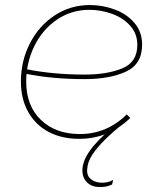

<svg xmlns="http://www.w3.org/2000/svg" viewBox="-20 -544 634 762"><path d="M63 -220Q63 -302 98.5 -371.5Q134 -441 196.5 -482.5Q259 -524 337 -524Q388 -524 436 -506Q484 -488 514 -452.5Q544 -417 544 -367Q544 -289 479.5 -259.5Q415 -230 316 -230Q185 -230 79 -252L81 -270Q189 -248 316 -248Q405 -248 465 -272.5Q525 -297 525 -366Q525 -410 497 -441.5Q469 -473 425 -489Q381 -505 335 -505Q262 -505 204.5 -465Q147 -425 115.5 -359.5Q84 -294 84 -220Q84 -124 142.5 -68Q201 -12 297 -12Q351 -12 398 -32Q445 -52 483 -90L497 -76Q455 -35 404 -14Q353 7 294 7Q225 7 173 -20.5Q121 -48 92 -99.5Q63 -151 63 -220ZM309 113Q317 75 354 32Q391 -11 458 -65Q471 -76 484 -86L497 -76Q447 -37 412 -4.5Q377 28 355 57.5Q333 87 328 113Q321 146 335.5 162Q350 178 377 181Q407 183 429 170L425 188Q414 194 400 196.5Q386 199 369 198Q337 196 319.5 173Q302 150 309 113Z"/></svg>

Font: Fixel Italic Variable Display Thin
Style: Italic
Weight: 100
Italic angle: -10°
Designer: AlfaBravo + MacPaw
Foundry: Kyrylo Tkachov, Marchela Mozhyna, Serhii Makarenko, Maria Weinstein, Zakhar Kryvoshyya
Version: Version 1.210;Glyphs 3.2 (3217)